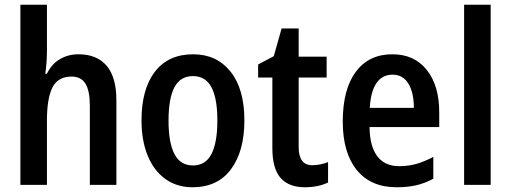

<svg xmlns="http://www.w3.org/2000/svg" viewBox="-20 -780 2156 810"><path d="M178 -567Q178 -515 171 -469H178Q197 -509 232 -530Q267 -551 311 -551Q389 -551 430 -502.5Q471 -454 471 -357V0H359V-334Q359 -397 340.5 -427Q322 -457 282 -457Q225 -457 201.5 -411.5Q178 -366 178 -270V0H66V-760H178Z M792 10Q726 10 677.5 -25Q629 -60 603 -123.5Q577 -187 577 -272Q577 -404 633.5 -477.5Q690 -551 795 -551Q894 -551 952.5 -478Q1011 -405 1011 -272Q1011 -142 954.5 -66Q898 10 792 10ZM794 -82Q847 -82 872 -130Q897 -178 897 -272Q897 -365 872 -412Q847 -459 794 -459Q741 -459 716 -412Q691 -365 691 -271Q691 -178 716 -130Q741 -82 794 -82Z M1364 -96V-10Q1322 10 1266 10Q1199 10 1164 -29Q1129 -68 1129 -156V-453H1069V-508L1135 -543L1168 -660H1240V-541H1358V-453H1240V-160Q1240 -83 1297 -83Q1330 -83 1364 -96Z M1833 -307V-244H1539Q1540 -163 1571.5 -121Q1603 -79 1664 -79Q1703 -79 1736.5 -88.5Q1770 -98 1808 -118V-26Q1773 -7 1736.5 1.5Q1700 10 1653 10Q1544 10 1485 -63Q1426 -136 1426 -267Q1426 -403 1481 -477Q1536 -551 1635 -551Q1728 -551 1780.5 -485Q1833 -419 1833 -307ZM1540 -325H1726Q1726 -389 1703 -427Q1680 -465 1636 -465Q1593 -465 1568.5 -430Q1544 -395 1540 -325Z M1938 0V-760H2050V0Z"/></svg>

Font: Noto Sans Display Medium Narrow
Style: Regular
Weight: 500
Width: 4
Designer: Monotype Design team
Foundry: Monotype Imaging Inc.
Version: Version 1.000